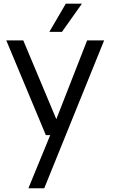

<svg xmlns="http://www.w3.org/2000/svg" viewBox="-20 -770 619 1047"><path d="M317.9 -596.2H249L338.9 -750H426.8ZM547.9 -549.8 221.2 256.8H134.8L253.9 -33.2H230L14.2 -549.8H106.9L287.1 -120.1L455.1 -549.8Z"/></svg>

Font: Oakes Grotesk
Style: Regular
Weight: 400
Designer: Samuel Oakes
Foundry: Samuel Oakes
Version: Version 1.0 | wf-rip DC20170320